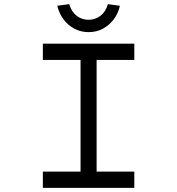

<svg xmlns="http://www.w3.org/2000/svg" viewBox="-20 -912 860 932"><path d="M188 0V-79H371V-621H188V-700H632V-621H449V-79H632V0ZM410 -756Q372 -756 340.5 -773Q309 -790 288 -818.5Q267 -847 258 -884L316 -892Q327 -855 352 -835.5Q377 -816 410 -816Q443 -816 468 -835.5Q493 -855 504 -892L562 -884Q554 -847 532.5 -818.5Q511 -790 480 -773Q449 -756 410 -756Z"/></svg>

Font: Lexend Zetta Light
Style: Regular
Weight: 300
Designer: Bonnie Shaver-Troup, Thomas Jockin
Foundry: Lexend
Version: Version 1.007